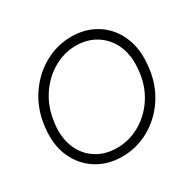

<svg xmlns="http://www.w3.org/2000/svg" viewBox="-155 -873 1083 1063"><g transform="rotate(-30 387.0 -341.5)"><path d="M44 -281Q44 -307 47 -332L49 -351Q62 -449 115.5 -529Q169 -609 250 -654.5Q331 -700 423 -700Q508 -700 574.5 -661Q641 -622 677.5 -553.5Q714 -485 714 -399Q714 -374 711 -347L709 -328Q696 -229 643 -150.5Q590 -72 510 -27.5Q430 17 338 17Q252 17 185.5 -21.5Q119 -60 81.5 -128Q44 -196 44 -281ZM651 -332 653 -351Q656 -375 656 -397Q656 -469 626 -525Q596 -581 542.5 -612.5Q489 -644 420 -644Q344 -644 276 -604.5Q208 -565 163 -497Q118 -429 107 -347L104 -328Q101 -306 101 -283Q101 -212 130.5 -156.5Q160 -101 213.5 -70Q267 -39 337 -39Q414 -39 482 -77.5Q550 -116 595 -183Q640 -250 651 -332Z"/></g></svg>

Font: Bellota
Style: Italic
Weight: 400
Italic angle: -7.5°
Designer: Kemie Guaida
Foundry: Kemie Guaida
Version: Version 4.001